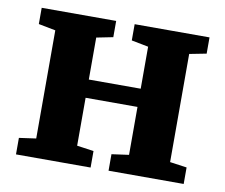

<svg xmlns="http://www.w3.org/2000/svg" viewBox="-66 -635 840 716"><g transform="rotate(10 354.0 -277.5)"><path d="M37 0V-62.5L101 -71.5V-481L36.5 -493.5V-555H318.5V-493.5L256 -481V-322H452.5V-481L388.5 -493.5V-555H672V-493.5L608 -481V-71.5L672 -62.5V0H387.5V-62.5L452.5 -71.5V-253H256V-71.5L319.5 -62.5V0Z"/></g></svg>

Font: Merriweather 20pt ExtraBold
Style: Regular
Weight: 800
Version: Version 2.100